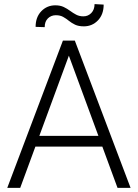

<svg xmlns="http://www.w3.org/2000/svg" viewBox="-20 -907 665 927"><path d="M547.4 0 474.1 -199.2H150.9L77.6 0H15.1L283.7 -710.9H341.3L610.4 0ZM169.9 -251H455.1L312.5 -638.2ZM436.5 -887.2 480.5 -884.8Q480.5 -837.4 452.9 -808.6Q425.3 -779.8 384.8 -779.8Q359.4 -779.8 342.5 -787.8Q325.7 -795.9 312.5 -806.6Q299.3 -817.4 284.9 -825.4Q270.5 -833.5 249.5 -833.5Q227.1 -833.5 211.4 -818.4Q195.8 -803.2 195.8 -775.9L151.9 -777.3Q151.9 -824.2 179.4 -852.8Q207 -881.3 247.1 -881.3Q270.5 -881.3 287.4 -873.3Q304.2 -865.2 318.4 -854.7Q332.5 -844.2 347.7 -836.2Q362.8 -828.1 382.8 -828.1Q405.3 -828.1 420.9 -844.2Q436.5 -860.4 436.5 -887.2Z"/></svg>

Font: Vazirmatn UI FD ExtraLight
Style: Regular
Weight: 200
Designer: Saber Rastikerdar
Foundry: Saber Rastikerdar
Version: Version 33.003